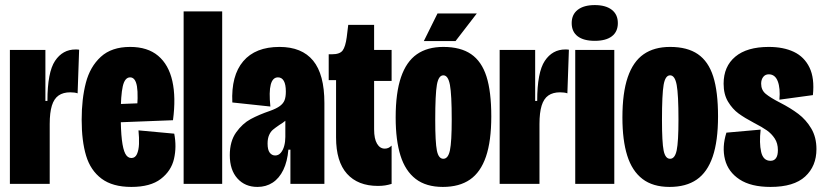

<svg xmlns="http://www.w3.org/2000/svg" viewBox="-20 -725 3247 757"><path d="M19 -297V-528H159V-327H167Q167 -440 197 -485Q227 -530 278 -530Q287 -530 292 -529L286 -357Q275 -361 257 -361Q229 -361 211 -348.5Q193 -336 184.5 -308.5Q176 -281 176 -236V0H19Z M302 -253Q302 -335 318.5 -398.5Q335 -462 377.5 -501Q420 -540 493 -540Q562 -540 603.5 -505Q645 -470 659.5 -405.5Q674 -341 662 -251L404 -241V-313L532 -318L518 -268Q526 -349 520 -384.5Q514 -420 493 -420Q472 -420 464 -384.5Q456 -349 456 -274Q456 -212 460.5 -174Q465 -136 474 -119Q483 -102 498 -102Q513 -102 520 -117.5Q527 -133 528 -157Q529 -181 526 -211L667 -198Q677 -146 666 -98.5Q655 -51 614 -19.5Q573 12 498 12Q424 12 380.5 -20.5Q337 -53 319.5 -111Q302 -169 302 -253Z M704 -680H856V0H704Z M886 -113Q886 -168 911 -203Q936 -238 968.5 -255.5Q1001 -273 1045 -288Q1070 -297 1083.5 -307Q1097 -317 1102 -330Q1107 -343 1107 -364Q1107 -392 1099 -406Q1091 -420 1076 -420Q1055 -420 1047.5 -391.5Q1040 -363 1046 -305L896 -321Q891 -427 939 -483.5Q987 -540 1082 -540Q1170 -540 1214.5 -486Q1259 -432 1259 -319V-192Q1259 -127 1259 -95Q1259 -63 1259 0H1125Q1125 -68 1125 -135H1117Q1113 -88 1097 -55Q1081 -22 1055 -5Q1029 12 995 12Q946 12 916 -21.5Q886 -55 886 -113ZM1105 -185V-256L1126 -272Q1117 -259 1106.5 -250Q1096 -241 1081 -232Q1065 -221 1056 -213.5Q1047 -206 1041 -192.5Q1035 -179 1035 -159Q1035 -134 1043.5 -123Q1052 -112 1065 -112Q1078 -112 1087 -122.5Q1096 -133 1100.5 -149.5Q1105 -166 1105 -185Z M1305 -183V-409H1276V-511H1289Q1320 -511 1331 -526Q1342 -541 1347 -578L1353 -627H1455V-528H1524V-406H1455V-215Q1455 -178 1466.5 -158.5Q1478 -139 1497 -139Q1505 -139 1511.5 -142Q1518 -145 1524 -151V0Q1511 4 1498.5 6Q1486 8 1470 8Q1391 8 1348 -40Q1305 -88 1305 -183Z M1540 -262Q1540 -359 1561 -420.5Q1582 -482 1623.5 -511Q1665 -540 1728 -540Q1796 -540 1837.5 -511.5Q1879 -483 1898 -423.5Q1917 -364 1917 -266Q1917 -169 1896 -107.5Q1875 -46 1833 -17Q1791 12 1726 12Q1660 12 1619 -19.5Q1578 -51 1559 -111.5Q1540 -172 1540 -262ZM1761 -254Q1761 -352 1754 -390Q1747 -428 1728 -428Q1709 -428 1702.5 -390.5Q1696 -353 1696 -252Q1696 -164 1702.5 -131.5Q1709 -99 1728 -99Q1747 -99 1754 -132.5Q1761 -166 1761 -254ZM1651 -563 1705 -672H1860L1776 -563Z M1950 -297V-528H2090V-327H2098Q2098 -440 2128 -485Q2158 -530 2209 -530Q2218 -530 2223 -529L2217 -357Q2206 -361 2188 -361Q2160 -361 2142 -348.5Q2124 -336 2115.5 -308.5Q2107 -281 2107 -236V0H1950Z M2248 -528H2402V0H2248ZM2234 -634Q2234 -668 2258 -686.5Q2282 -705 2325 -705Q2368 -705 2392 -686.5Q2416 -668 2416 -634Q2416 -600 2392.5 -582Q2369 -564 2325 -564Q2281 -564 2257.5 -582Q2234 -600 2234 -634Z M2434 -262Q2434 -359 2455 -420.5Q2476 -482 2517.5 -511Q2559 -540 2622 -540Q2690 -540 2731.5 -511.5Q2773 -483 2792 -423.5Q2811 -364 2811 -266Q2811 -169 2790 -107.5Q2769 -46 2727 -17Q2685 12 2620 12Q2554 12 2513 -19.5Q2472 -51 2453 -111.5Q2434 -172 2434 -262ZM2655 -254Q2655 -352 2648 -390Q2641 -428 2622 -428Q2603 -428 2596.5 -390.5Q2590 -353 2590 -252Q2590 -164 2596.5 -131.5Q2603 -99 2622 -99Q2641 -99 2648 -132.5Q2655 -166 2655 -254Z M2844 -202 2979 -214Q2973 -161 2981 -126Q2989 -91 3018 -91Q3032 -91 3039.5 -101.5Q3047 -112 3047 -133Q3047 -160 3034.5 -179Q3022 -198 3003.5 -211Q2985 -224 2952 -241Q2916 -260 2892 -277.5Q2868 -295 2850.5 -324Q2833 -353 2833 -395Q2833 -463 2879 -501.5Q2925 -540 3011 -540Q3069 -540 3110 -520.5Q3151 -501 3171.5 -459Q3192 -417 3185 -350L3053 -332Q3057 -377 3046.5 -404.5Q3036 -432 3011 -432Q2997 -432 2989 -421.5Q2981 -411 2981 -395Q2981 -370 2999 -355Q3017 -340 3056 -320Q3097 -299 3127.5 -276Q3158 -253 3178.5 -218.5Q3199 -184 3199 -137Q3199 -70 3154.5 -29Q3110 12 3018 12Q2941 12 2896 -17.5Q2851 -47 2838.5 -96Q2826 -145 2844 -202Z"/></svg>

Font: Bricolage Grotesque 96pt Condensed ExBd
Style: Regular
Weight: 800
Width: 3
Designer: Mathieu Triay
Foundry: Atelier Triay
Version: Version 1.001;Glyphs 3.2 (3207)